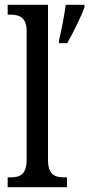

<svg xmlns="http://www.w3.org/2000/svg" viewBox="-20 -780 372 800"><path d="M12 0H259V-41H248C208 -41 180 -52 180 -115V-760H12V-719H23C57 -719 91 -710 91 -651V-115C91 -52 63 -41 23 -41H12ZM226 -613V-600H260C284 -642 317 -708 332 -750V-760H254C247 -711 237 -658 226 -613Z"/></svg>

Font: Noto Serif Sinhala Condensed
Style: Regular
Weight: 400
Width: 3
Designer: Jelle Bosma - Monotype Design Team
Foundry: Monotype Imaging Inc.
Version: Version 2.007